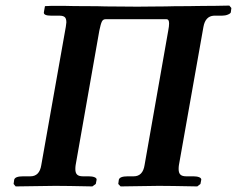

<svg xmlns="http://www.w3.org/2000/svg" viewBox="-20 -667 849 688"><path d="M498 -75.2 583 -558.1Q585.9 -572.8 585.9 -583Q585.9 -598.1 577.1 -598.1H357.9Q349.1 -598.1 345 -589.6Q340.8 -581.1 335.9 -557.1L251 -75.2Q250 -69.3 250 -61Q250 -47.4 256.3 -41.3Q262.7 -35.2 276.9 -35.2H297.9Q310.5 -35.2 318.6 -32Q326.7 -28.8 326.2 -22.9L323.2 -7.8L311 1Q217.3 -1 178.2 -1L36.1 1L28.8 -7.8L30.8 -22.9Q33.7 -35.2 63 -35.2H88.9Q121.6 -35.2 127.9 -75.2L215.8 -570.8Q217.8 -584.5 217.8 -586.9Q217.8 -601.1 211.7 -606Q205.6 -610.8 193.8 -610.8H164.1Q135.3 -610.8 137.2 -623L141.1 -645L164.1 -646H210Q242.2 -645 288.1 -645Q335 -645 357.9 -644Q373 -644 412.4 -643.6Q451.7 -643.1 472.2 -643.1Q489.7 -643.1 522.7 -643.6Q555.7 -644 573.2 -644Q598.1 -645 658.2 -645Q658.7 -645 673.8 -645.3Q689 -645.5 710.2 -645.8Q731.4 -646 748 -646L801.8 -647L809.1 -638.2L807.1 -623Q806.2 -618.7 796.6 -614.7Q787.1 -610.8 774.9 -610.8H746.1Q715.8 -608.9 709 -570.8L621.1 -75.2Q620.1 -69.3 620.1 -61Q620.1 -47.4 626.5 -41.3Q632.8 -35.2 647 -35.2H672.9Q685.5 -35.2 693.6 -32Q701.7 -28.8 701.2 -22.9L698.2 -7.8L687 1Q586.9 -1 548.8 -1L412.1 1L403.8 -7.8L405.8 -22.9Q408.7 -35.2 438 -35.2H459Q491.7 -35.2 498 -75.2Z"/></svg>

Font: Linux Libertine G
Style: Bold Italic
Weight: 700
Italic angle: -11.5°
Designer: Philipp H. Poll
Foundry: Philipp H. Poll
Version: Version 4.1.0